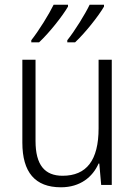

<svg xmlns="http://www.w3.org/2000/svg" viewBox="-20 -786 576 816"><path d="M422 -758V-766H361C342 -726 298 -655 266 -615V-606H299C341 -645 399 -718 422 -758ZM269 -758V-766H208C188 -725 146 -657 113 -615V-606H146C189 -646 246 -718 269 -758ZM455 -532H399V-241C399 -105 348 -39 246 -39C170 -39 131 -85 131 -187V-532H75V-180C75 -54 129 10 239 10C321 10 374 -34 399 -91H402L410 0H455Z"/></svg>

Font: Noto Sans Telugu SemiCondensed Light
Style: Regular
Weight: 300
Width: 4
Designer: Jelle Bosma - Monotype Design Team
Foundry: Monotype Imaging Inc.
Version: Version 2.005